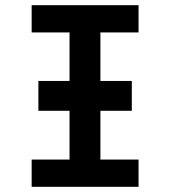

<svg xmlns="http://www.w3.org/2000/svg" viewBox="-20 -720 656 740"><path d="M128 -293V-408H488V-293ZM248 0V-700H367V0ZM102 0V-105H514V0ZM102 -595V-700H514V-595Z"/></svg>

Font: Overpass Mono
Style: Bold
Weight: 700
Monospace: yes
Designer: Delve Withrington, Dave Bailey
Foundry: Delve Fonts LLC
Version: Version 4.000